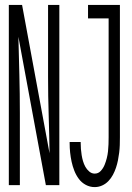

<svg xmlns="http://www.w3.org/2000/svg" viewBox="-20 -755 540 783"><path d="M16 0V-735H70L182 -130Q181 -208 178.5 -285.5Q176 -363 176 -441V-735H222V0H167L55 -605Q57 -527 59 -449.5Q61 -372 61 -294V0ZM366 8Q347 8 330 -1Q313 -10 301.5 -25.5Q290 -41 283 -59Q276 -77 272 -95.5Q268 -114 266 -133Q264 -152 264 -171V-176H309V-173Q309 -160 310 -147.5Q311 -135 313 -122.5Q315 -110 318.5 -98Q322 -86 328 -75Q334 -64 344 -55.5Q354 -47 366 -47Q381 -47 391 -58Q401 -69 406.5 -82.5Q412 -96 415.5 -110Q419 -124 420.5 -138Q422 -152 422.5 -166.5Q423 -181 423 -195V-680H339V-735H469V-195Q469 -179 468.5 -163.5Q468 -148 466 -132Q464 -116 461 -101Q458 -86 453 -71Q448 -56 440.5 -42Q433 -28 422 -16.5Q411 -5 396.5 1.5Q382 8 366 8Z"/></svg>

Font: Iosevka Fixed Light
Style: Regular
Weight: 300
Monospace: yes
Designer: Belleve Invis
Foundry: Belleve Invis
Version: Version 32.3.0